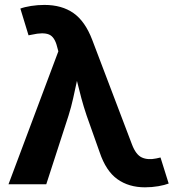

<svg xmlns="http://www.w3.org/2000/svg" viewBox="-20 -760 723 792"><path d="M15.1 0 220.7 -548.3 215.8 -566.4Q205.6 -608.4 181.6 -617.9Q157.7 -627.4 112.8 -617.2L97.7 -614.3L64 -724.6Q80.6 -731 107.9 -735.4Q135.3 -739.7 163.1 -739.7Q234.9 -739.7 283 -706.1Q331.1 -672.4 360.4 -595.7L524.4 -164.1Q540.5 -121.6 565.2 -110.4Q589.8 -99.1 624.5 -106.4L642.1 -110.4L675.8 -2.9Q659.7 3.4 633.1 8.1Q606.4 12.7 578.1 12.7Q511.2 12.7 464.1 -21Q417 -54.7 391.1 -131.8L337.4 -283.2Q325.2 -319.3 315.7 -354.5Q306.2 -389.6 297.4 -426.3Q289.6 -389.6 281.7 -354.2Q273.9 -318.8 262.7 -283.2L170.9 0Z"/></svg>

Font: Inter
Style: Bold
Weight: 700
Designer: Rasmus Andersson
Foundry: rsms
Version: Version 4.001;git-9221beed3